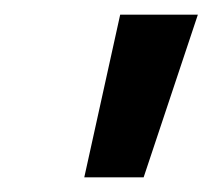

<svg xmlns="http://www.w3.org/2000/svg" viewBox="-20 -775 290 262"><path d="M95 -533 144 -755H250L176 -533Z"/></svg>

Font: DM Sans 12pt SemiBold
Style: Italic
Weight: 600
Italic angle: -10°
Version: Version 4.004;gftools[0.9.30]